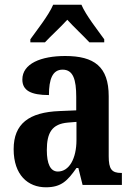

<svg xmlns="http://www.w3.org/2000/svg" viewBox="-20 -786 566 816"><path d="M109 -619V-606H171C195 -632 238 -671 266 -702C292 -673 339 -629 360 -606H423V-619C396 -657 345 -721 326 -766H206C187 -721 136 -657 109 -619ZM175 10C241 10 267 -18 305 -72H313L331 0H498V-51H495C455 -51 442 -67 442 -122V-377C442 -503 380 -548 257 -548C155 -548 75 -516 75 -448C75 -401 112 -382 188 -382C188 -449 203 -490 246 -490C291 -490 304 -448 304 -374V-317L233 -314C103 -309 38 -260 38 -152C38 -42 99 10 175 10ZM226 -57C194 -57 179 -90 179 -148C179 -222 201 -259 268 -265L305 -268V-191C305 -112 274 -57 226 -57Z"/></svg>

Font: Noto Serif Georgian Condensed Bold
Style: Regular
Weight: 700
Width: 3
Designer: Monotype Design Team, Akaki Razmadze
Foundry: Google LLC
Version: Version 2.003